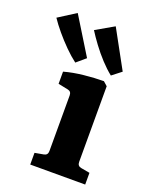

<svg xmlns="http://www.w3.org/2000/svg" viewBox="-206 -733 625 801"><g transform="rotate(20 106.5 -332.0)"><path d="M217 -80Q217 -62 234 -59L273 -52V0H29V-52L68 -59Q85 -62 85 -80V-327Q85 -345 69 -348L25 -357V-411Q64 -422 112 -427Q160 -432 199 -432L217 -416ZM259 -496 218 -464Q194 -483 169.5 -509.5Q145 -536 123.5 -565Q102 -594 87 -618L167 -664ZM100 -498 60 -464Q36 -482 10 -508Q-16 -534 -39 -561.5Q-62 -589 -78 -613L-1 -662Z"/></g></svg>

Font: Rasa
Style: Regular
Weight: 400
Designer: Anna Giedrys (Yrsa+Rasa design), David Brezina (Yrsa art-direction, Rasa art-direction, design)
Foundry: Rosetta Type Foundry
Version: Version 2.004